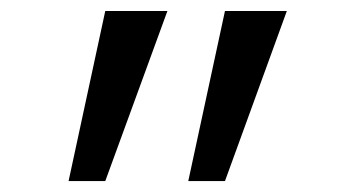

<svg xmlns="http://www.w3.org/2000/svg" viewBox="-20 -833 643 350"><path d="M285.2 -813 171.9 -502.9H105L171.9 -813ZM502.9 -813 390.1 -502.9H323.2L390.1 -813Z"/></svg>

Font: Libra Sans Modern
Style: Regular
Weight: 400
Foundry: Stefan Peev, Context Ltd
Version: Version 1.000